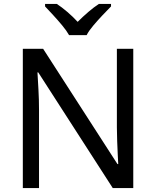

<svg xmlns="http://www.w3.org/2000/svg" viewBox="-20 -964 800 984"><path d="M663 0H558L176 -593H172Q174 -558 177 -506Q180 -454 180 -399V0H97V-714H201L582 -123H586Q585 -139 583.5 -171Q582 -203 580.5 -241Q579 -279 579 -311V-714H663ZM334 -784Q321 -807 299 -833.5Q277 -860 253 -886Q229 -912 211 -931V-944H271Q297 -927 325 -903Q353 -879 378 -852Q405 -879 433 -903Q461 -927 487 -944H549V-931Q530 -912 505.5 -886Q481 -860 458.5 -833.5Q436 -807 424 -784Z"/></svg>

Font: Noto Sans Batak
Style: Regular
Weight: 400
Designer: Monotype Design Team
Foundry: Monotype Imaging Inc.
Version: Version 2.002; ttfautohint (v1.8.4.7-5d5b)